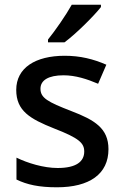

<svg xmlns="http://www.w3.org/2000/svg" viewBox="-20 -786 524 816"><path d="M409 -756V-766H285C260 -721 214 -655 184 -618V-606H254C303 -642 380 -719 409 -756ZM441 -152C441 -241 382 -276 283 -314C182 -353 152 -370 152 -409C152 -445 186 -466 250 -466C301 -466 350 -450 397 -430L432 -511C377 -535 321 -549 255 -549C131 -549 49 -498 49 -404C49 -315 107 -281 210 -240C316 -199 338 -178 338 -142C338 -100 305 -72 225 -72C165 -72 97 -93 50 -116V-23C95 -1 146 10 222 10C360 10 441 -46 441 -152Z"/></svg>

Font: Noto Sans Arabic UI Md
Style: Regular
Weight: 500
Designer: Monotype Design Team, Nadine Chahine and Nizar Qandah
Foundry: Monotype Imaging Inc.
Version: Version 2.010